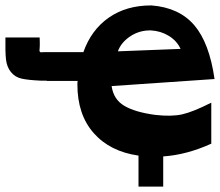

<svg xmlns="http://www.w3.org/2000/svg" viewBox="-108 -556 810 707"><path d="M463 -133Q523 -126 563 -135Q603 -144 670 -178V-27Q580 14 493 20V131H402V17Q297 2 237 -66Q177 -134 177 -245V-246Q177 -254 178 -258H64V-259H42Q-4 -261 -28.5 -266.5Q-53 -272 -68 -291Q-83 -310 -86 -337.5Q-89 -365 -88 -418H38Q38 -409 38.5 -401Q39 -393 38.5 -388Q38 -383 38 -378.5Q38 -374 37.5 -371.5Q37 -369 38 -367Q39 -365 39.5 -364.5Q40 -364 42 -363.5Q44 -363 46 -363.5Q48 -364 52.5 -364Q57 -364 61 -364H64H163H199Q228 -446 292.5 -491Q357 -536 448 -536H450Q552 -528 607.5 -463Q663 -398 682 -265L303 -239Q310 -190 349.5 -166.5Q389 -143 463 -133ZM448 -444Q406 -445 372 -422.5Q338 -400 326 -367L557 -376Q543 -406 513.5 -424Q484 -442 448 -444Z"/></svg>

Font: OpenDyslexic
Style: Bold
Weight: 800
Designer: Abbie Gonzalez
Version: Version 0.920;hotconv 1.0.109;makeotfexe 2.5.65596